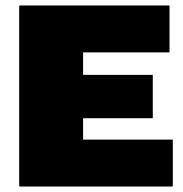

<svg xmlns="http://www.w3.org/2000/svg" viewBox="-20 -680 666 700"><path d="M610 -171V0H162H50V-660H283H598V-489H283V-407H537V-249H283V-171Z"/></svg>

Font: Work Sans Black
Style: Regular
Weight: 900
Designer: Wei Huang
Foundry: Wei Huang
Version: Version 1.500